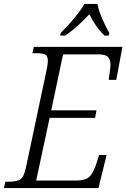

<svg xmlns="http://www.w3.org/2000/svg" viewBox="-38 -951 639 971"><path d="M-18 0 -11 -32H6Q45 -32 64 -43.5Q83 -55 93 -103L196 -589Q204 -626 204 -642Q204 -669 190 -675.5Q176 -682 145 -682H126L133 -714H581L550 -547H512Q513 -555 515 -570.5Q517 -586 519 -601Q521 -616 521 -622Q521 -649 508.5 -662.5Q496 -676 459 -676H281L221 -393H450L443 -355H213L145 -38H348Q394 -38 414 -57Q434 -76 449 -122L463 -167H501L460 0ZM269 -784Q288 -804 311.5 -829.5Q335 -855 355.5 -881.5Q376 -908 389 -931H455Q461 -897 479.5 -855Q498 -813 515 -784L512 -771H490Q466 -795 447 -822.5Q428 -850 414 -879Q387 -850 357.5 -823Q328 -796 292 -771H266Z"/></svg>

Font: Noto Serif SemiCondensed Light
Style: Italic
Weight: 300
Width: 4
Italic angle: -12°
Designer: Monotype Design Team
Foundry: Monotype Imaging Inc.
Version: Version 2.013; ttfautohint (v1.8.4.7-5d5b)